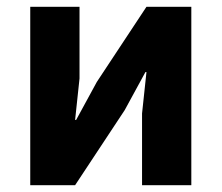

<svg xmlns="http://www.w3.org/2000/svg" viewBox="-20 -545 652 565"><path d="M69 0H201L347 -221L408 -333H411L398 -211V0H543V-525H411L265 -304L204 -192H201L214 -314V-525H69Z"/></svg>

Font: LVC Sans
Style: Bold
Weight: 700
Designer: Mike Abbink, Paul van der Laan, Pieter van Rosmalen
Foundry: Bold Monday
Version: Version 3.0